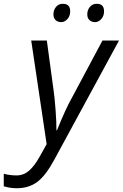

<svg xmlns="http://www.w3.org/2000/svg" viewBox="-116 -748 645 1008"><path d="M180.2 -64H183.1Q230.5 -181.2 263.2 -237.8L421.9 -535.2H508.8L168.9 90.8Q123.5 174.8 79.1 207.5Q34.7 240.2 -27.8 240.2Q-63 240.2 -96.2 230V164.1Q-65.4 172.9 -28.8 172.9Q7.8 172.9 36.1 148.4Q64.5 124 91.8 75.2L128.9 8.8L47.9 -535.2H129.9L166 -269Q170.9 -235.4 175.8 -169.9Q180.7 -104.5 180.2 -64ZM342.3 -674.3Q342.3 -695.3 356 -711.9Q369.6 -728.5 392.6 -728Q430.2 -728 430.2 -689Q430.7 -665 416 -648.4Q401.4 -631.8 383.3 -631.8Q365.2 -631.8 353.5 -642.6Q341.8 -653.3 342.3 -674.3ZM164.6 -674.3Q164.6 -695.3 178.2 -711.9Q191.9 -728.5 214.4 -728Q252.4 -728 252.4 -689Q252.9 -665 238.3 -648.4Q223.6 -631.8 205.6 -631.8Q187.5 -631.8 175.8 -642.6Q164.1 -653.3 164.6 -674.3Z"/></svg>

Font: OpenSans-Italic
Style: Italic
Weight: 400
Italic angle: -12°
Foundry: Ascender Corporation
Version: Version 1.10